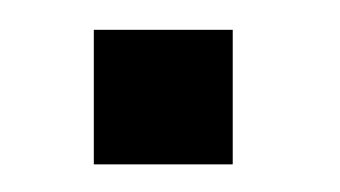

<svg xmlns="http://www.w3.org/2000/svg" viewBox="-20 -406 234 132"><path d="M44.5 -385.5V-293H140V-385.5Z"/></svg>

Font: Anybody UltraCondensed Thin
Style: Regular
Weight: 400
Version: Version 1.111